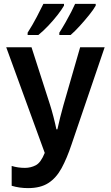

<svg xmlns="http://www.w3.org/2000/svg" viewBox="-20 -957 570 987"><path d="M124 10Q102 10 81 7Q60 4 40 -2V-104Q72 -94 108 -94Q138 -94 164 -107.5Q190 -121 210 -171L12 -714H142L237 -419Q246 -391 255 -356Q264 -321 270 -292H275Q281 -321 289.5 -354Q298 -387 306 -416L392 -714H518L348 -215Q324 -143 296.5 -92.5Q269 -42 228.5 -16Q188 10 124 10ZM285 -789Q301 -814 317 -842Q333 -870 346 -895.5Q359 -921 366 -937H472V-928Q461 -908 438 -879.5Q415 -851 389.5 -823Q364 -795 343 -777H285ZM122 -789Q147 -828 169 -870Q191 -912 203 -937H309V-928Q297 -907 275.5 -879.5Q254 -852 228 -824.5Q202 -797 177 -777H122Z"/></svg>

Font: Noto Sans Mono Condensed SemiBold
Style: Regular
Weight: 600
Width: 3
Designer: Monotype Design Team
Foundry: Monotype Imaging Inc.
Version: Version 2.014